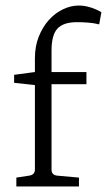

<svg xmlns="http://www.w3.org/2000/svg" viewBox="-20 -673 386 693"><path d="M264 -653Q285 -653 306 -646.5Q327 -640 346 -629L338 -585Q319 -590 297 -591.5Q275 -593 258 -593Q209 -593 187.5 -570Q166 -547 166 -490V-413H292V-369H166V-61Q166 -41 187 -39L265 -32V0H39V-32L85 -39Q106 -42 106 -61V-366L31 -374V-403L106 -413V-463Q106 -506 120 -541Q134 -576 156.5 -601Q179 -626 207.5 -639.5Q236 -653 264 -653Z"/></svg>

Font: Rasa Light
Style: Regular
Weight: 300
Designer: Anna Giedrys (Yrsa+Rasa design), David Brezina (Yrsa art-direction, Rasa art-direction, design)
Foundry: Rosetta Type Foundry
Version: Version 2.004